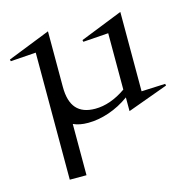

<svg xmlns="http://www.w3.org/2000/svg" viewBox="-130 -523 851 866"><g transform="rotate(-15 295.0 -90.0)"><path d="M90.8 -347.2 -27.8 -338.9 -29.8 -347.2 168.9 -425.8V-166Q168.9 -98.6 197.8 -65.9Q226.6 -33.2 285.2 -33.2Q356 -33.2 429.2 -84V-347.2L311 -338.9L309.1 -347.2L506.8 -425.8V-55.2L618.2 -60.1L620.1 -51.8L431.2 17.1V-46.9Q386.2 -14.2 335.7 2.9Q285.2 20 237.8 20Q197.3 20 168.9 6.8V246.1H90.8Z"/></g></svg>

Font: Halibut
Style: Regular
Weight: 400
Designer: Matteo Maggi
Foundry: Collletttivo
Version: Version 3.080 | FøM Fix